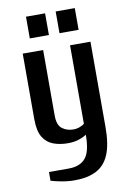

<svg xmlns="http://www.w3.org/2000/svg" viewBox="-98 -749 690 1019"><g transform="rotate(-10 247.5 -240.0)"><path d="M220 210Q185 210 150.5 203.5Q116 197 93 190V143H200Q260 143 290 108Q320 73 320 -18Q300 -5 275 2.5Q250 10 220 10Q176 10 141 -3Q106 -16 85.5 -49.5Q65 -83 65 -147V-500H175V-147Q175 -95 200.5 -76Q226 -57 260 -57Q279 -57 295.5 -63.5Q312 -70 320 -77V-500H430V-40Q430 52 407.5 106.5Q385 161 338.5 185.5Q292 210 220 210ZM276 -573V-690H379V-573ZM116 -573V-690H219V-573Z"/></g></svg>

Font: Cuprum SemiBold
Style: Regular
Weight: 600
Designer: Jovanny Lemonad
Foundry: Jovanny Lemonad
Version: Version 3.000